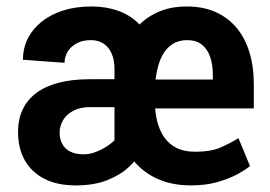

<svg xmlns="http://www.w3.org/2000/svg" viewBox="-20 -558 827 588"><path d="M330.6 -89.4V-346.7Q330.6 -374 322 -393.8Q313.5 -413.6 297.4 -424.3Q281.2 -435.1 258.3 -435.1Q233.4 -435.1 215.3 -425.5Q197.3 -416 187.5 -400.4Q177.7 -384.8 177.7 -365.7L50.3 -375Q50.3 -410.6 65.2 -440.2Q80.1 -469.7 107.7 -491.7Q135.3 -513.7 173.6 -525.9Q211.9 -538.1 259.3 -538.1Q317.9 -538.1 361.6 -516.6Q405.3 -495.1 429.4 -452.4Q453.6 -409.7 453.6 -345.7V-106.4ZM350.1 -315.4 351.1 -230H256.3Q225.6 -230 204.8 -219Q184.1 -208 173.3 -190.2Q162.6 -172.4 162.6 -151.9Q162.6 -132.8 170.4 -117.7Q178.2 -102.5 194.6 -94Q210.9 -85.4 236.8 -85.4Q255.9 -85.4 276.4 -93.8Q296.9 -102.1 314.2 -114.5Q331.5 -127 342.3 -141.4Q353 -155.8 353 -168.5L412.1 -94.7Q400.4 -70.8 374.8 -46.6Q349.1 -22.5 308.6 -6.3Q268.1 9.8 211.9 9.8Q155.3 9.8 115.7 -10.5Q76.2 -30.8 55.7 -67.6Q35.2 -104.5 35.2 -153.8Q35.2 -192.4 49.3 -222.4Q63.5 -252.4 91.1 -273.2Q118.7 -293.9 159.9 -304.7Q201.2 -315.4 255.4 -315.4ZM565.4 9.8Q508.8 9.8 465.6 -8.8Q422.4 -27.3 392.6 -61.8Q362.8 -96.2 347.7 -142.8Q332.5 -189.5 332.5 -244.6V-275.4Q332.5 -333.5 347.4 -381.6Q362.3 -429.7 390.6 -464.8Q418.9 -500 460 -519.3Q501 -538.6 552.7 -538.1Q601.6 -538.1 639.4 -521.5Q677.2 -504.9 703.6 -473.9Q730 -442.9 743.7 -398.7Q757.3 -354.5 757.3 -299.8V-226.1H387.2V-314.5H631.8V-328.1Q631.8 -359.4 623.8 -383.3Q615.7 -407.2 598.4 -421.1Q581.1 -435.1 552.7 -435.1Q526.9 -435.1 508.1 -422.9Q489.3 -410.6 477.5 -388.9Q465.8 -367.2 460.2 -338.1Q454.6 -309.1 454.6 -275.4V-244.6Q454.6 -212.9 461.7 -185.3Q468.8 -157.7 483.4 -137Q498 -116.2 521.2 -104.7Q544.4 -93.3 577.6 -93.3Q626 -93.3 655.8 -106.4Q685.5 -119.6 710.4 -134.8L745.6 -49.3Q731.4 -37.6 705.6 -23.7Q679.7 -9.8 644.3 0Q608.9 9.8 565.4 9.8Z"/></svg>

Font: Roboto SemiCondensed SemiBold
Style: Regular
Weight: 600
Width: 4
Designer: Christian Robertson
Foundry: Google
Version: Version 3.009; 2024